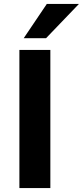

<svg xmlns="http://www.w3.org/2000/svg" viewBox="-20 -960 423 980"><path d="M79 0V-705H237V0ZM101 -765 219 -940H383L215 -765Z"/></svg>

Font: Nunito Sans 10pt ExtraBold
Style: Regular
Weight: 800
Designer: Vernon Adams
Foundry: Vernon Adams
Version: Version 3.101;gftools[0.9.27]